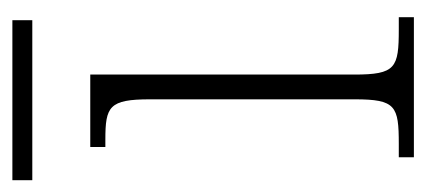

<svg xmlns="http://www.w3.org/2000/svg" viewBox="-226 -492 705 318"><g transform="rotate(-90 127.0 -332.5)"><path d="M-12 -632H253V-665H-12ZM26 0H258V-25H238C174 -25 163 -30 163 -99V-536H43V-511H55C110 -511 122 -505 122 -437V-98C122 -30 111 -25 48 -25H26Z"/></g></svg>

Font: Noto Serif Bengali SemiCondensed ExtraLight
Style: Regular
Weight: 200
Width: 4
Designer: Juan Bruce, Universal Thirst, Indian Type Foundry and the Monotype Design Team.
Foundry: Monotype Imaging Inc.
Version: Version 2.003